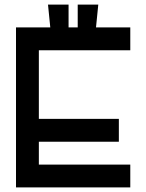

<svg xmlns="http://www.w3.org/2000/svg" viewBox="-20 -820 640 840"><path d="M50 0H150V-700H50ZM100 0H550V-100H100ZM100 -600H550V-700H100ZM100 -200H500V-300H100ZM200 -700H280V-800H190ZM320 -700H400L410 -800H320Z"/></svg>

Font: Millimetre
Style: Regular
Weight: 500
Designer: Jérémy Landes
Version: Version 1.0